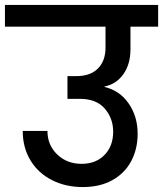

<svg xmlns="http://www.w3.org/2000/svg" viewBox="-44 -760 660 777"><path d="M484 -561Q484 -500 455 -459.5Q426 -419 379 -410V-408Q440 -394 476.5 -341.5Q513 -289 513 -219Q513 -156 486.5 -107Q460 -58 410 -30.5Q360 -3 291 -3Q221 -3 165.5 -31.5Q110 -60 79 -111.5Q48 -163 48 -230H148Q148 -173 187.5 -135Q227 -97 286 -97Q344 -97 379 -133Q414 -169 414 -227Q414 -281 380 -320.5Q346 -360 279 -360H229V-452H265Q322 -452 352.5 -483Q383 -514 383 -567V-652H-24V-740H596V-652H484Z"/></svg>

Font: A Bank Premium Med
Style: Regular
Weight: 500
Designer: Ninad Kale (Devanagari), Jonny Pinhorn (Latin), Htun Naung (Myanmar)
Foundry: Indian Type Foundry
Version: 4.004